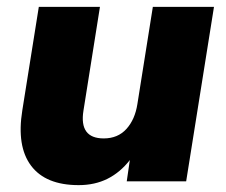

<svg xmlns="http://www.w3.org/2000/svg" viewBox="-20 -528 658 559"><path d="M209 11Q113 11 70.5 -45.5Q28 -102 45 -207L93 -508H271L223 -206Q210 -125 282 -125Q323 -125 348 -152.5Q373 -180 380 -225L425 -508H603L522 0H349L358 -62Q330 -26 293 -7.5Q256 11 209 11Z"/></svg>

Font: Mulish Black
Style: Italic
Weight: 900
Italic angle: -9°
Designer: Vernon Adams
Foundry: Vernon Adams
Version: Version 3.603; ttfautohint (v1.8.3)